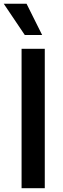

<svg xmlns="http://www.w3.org/2000/svg" viewBox="-37 -982 330 1002"><path d="M196.7 -727.3H75.6V0H196.7ZM-17.4 -962.4 92.3 -799.4H182.9L101.6 -962.4Z"/></svg>

Font: Magic Ui Pro Semi Bold
Style: Regular
Weight: 600
Designer: Stefan Endress, Andreas Faust
Version: Version 1.000;FEAKit 1.0